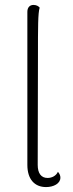

<svg xmlns="http://www.w3.org/2000/svg" viewBox="-20 -749 295 779"><path d="M167 10C197 10 225 -4 225 -28C225 -35 223 -43 215 -52C208 -36 191 -27 173 -27C147 -27 133 -46 133 -80L134 -522C134 -638 134 -697 141 -718C137 -723 129 -729 116 -729C101 -729 91 -719 91 -701V-80C91 -22 120 10 167 10Z"/></svg>

Font: Arima Koshi ExtraLight
Style: Regular
Weight: 275
Designer: Joana Correia and Natanael Gama
Foundry: NDISCOVER
Version: Version 1.019;PS 001.019;hotconv 1.0.88;makeotf.lib2.5.64775